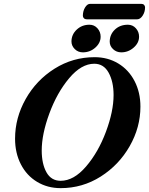

<svg xmlns="http://www.w3.org/2000/svg" viewBox="-20 -960 771 994"><path d="M58 -242Q58 -350 113 -447.5Q168 -545 262.5 -604.5Q357 -664 470 -664Q538 -664 592 -631.5Q646 -599 676.5 -540.5Q707 -482 707 -408Q707 -301 651.5 -203.5Q596 -106 501.5 -46Q407 14 294 14Q226 14 172 -18.5Q118 -51 88 -109.5Q58 -168 58 -242ZM568 -468Q568 -537 542.5 -583.5Q517 -630 468 -630Q401 -630 338 -555Q275 -480 235.5 -372.5Q196 -265 196 -181Q196 -112 220.5 -68Q245 -24 294 -24Q362 -24 425.5 -98Q489 -172 528.5 -278Q568 -384 568 -468ZM350 -745Q350 -781 377 -806.5Q404 -832 443 -832Q468 -832 484.5 -813.5Q501 -795 501 -770Q501 -738 473.5 -713.5Q446 -689 409 -689Q384 -689 367 -706Q350 -723 350 -745ZM548 -744Q548 -781 574.5 -806.5Q601 -832 642 -832Q667 -832 683.5 -813.5Q700 -795 700 -770Q700 -738 672 -713.5Q644 -689 608 -689Q583 -689 565.5 -705.5Q548 -722 548 -744ZM409 -878Q409 -903 420.5 -921.5Q432 -940 446 -940H712Q721 -940 726 -934.5Q731 -929 731 -922Q731 -898 718.5 -879Q706 -860 690 -860H429Q420 -860 414.5 -865.5Q409 -871 409 -878Z"/></svg>

Font: EB Garamond
Style: Bold Italic
Weight: 700
Italic angle: -17.2°
Designer: Georg Duffner and Octavio Pardo
Foundry: Georg Duffner
Version: Version 1.000